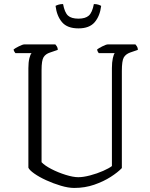

<svg xmlns="http://www.w3.org/2000/svg" viewBox="-20 -927 740 947"><path d="M346 0Q317 0 280 -11Q243 -22 208 -38Q173 -54 149 -71Q125 -88 120 -100V-591Q120 -620 125 -640Q130 -660 136 -665H56Q54 -667 51 -672Q48 -677 47 -683Q54 -689 73 -698.5Q92 -708 100 -708H253Q256 -705 260.5 -698Q265 -691 265 -681L227 -668Q205 -661 195 -645Q185 -629 185 -581V-127Q201 -110 234 -93Q267 -76 304 -64.5Q341 -53 366 -53Q391 -53 425 -62Q459 -71 488.5 -84Q518 -97 532 -108V-591Q532 -620 536.5 -640Q541 -660 546 -665H467Q465 -668 462.5 -672Q460 -676 459 -683Q466 -689 485 -698.5Q504 -708 512 -708H648Q651 -705 655.5 -698Q660 -691 660 -681L622 -668Q600 -660 590.5 -643.5Q581 -627 581 -577V-98Q561 -77 526 -54.5Q491 -32 445 -16Q399 0 346 0ZM367 -787Q312 -787 286 -817.5Q260 -848 254 -898Q259 -901 268.5 -904Q278 -907 291 -907Q299 -865 315.5 -850Q332 -835 367 -835Q401 -835 418 -850Q435 -865 443 -907Q456 -907 465 -904Q474 -901 479 -898Q473 -848 447 -817.5Q421 -787 367 -787Z"/></svg>

Font: Texturina 72pt ExtraLight
Style: Regular
Weight: 200
Designer: Guillermo Torres Carreño
Foundry: Omnibus-Type
Version: Version 1.002; ttfautohint (v1.8.3)